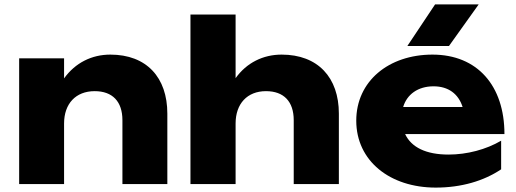

<svg xmlns="http://www.w3.org/2000/svg" viewBox="-20 -836 2342 872"><path d="M481 -588C397 -588 322 -551 271 -480V-571H67V0H271V-275C271 -365 324 -422 410 -422C491 -422 536 -375 536 -290V0H740V-320C740 -484 646 -588 481 -588Z M845 0H1050V-275C1050 -365 1103 -422 1188 -422C1269 -422 1314 -375 1314 -290V0H1519V-320C1519 -484 1424 -588 1259 -588C1175 -588 1100 -551 1050 -481V-770H845Z M1959 16C2075 16 2177 -14 2256 -67V-197C2188 -157 2101 -134 2017 -134C1915 -134 1848 -167 1820 -227H2271C2271 -447 2148 -588 1944 -588C1745 -588 1598 -467 1598 -288C1598 -105 1751 16 1959 16ZM1949 -444C2016 -444 2062 -410 2081 -350H1811C1828 -407 1878 -444 1949 -444ZM1830 -627H2019L2154 -816H1956Z"/></svg>

Font: Bounded
Style: Bold
Weight: 700
Designer: Vlad Churkin
Version: Version 3.0